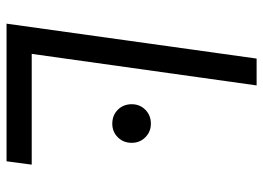

<svg xmlns="http://www.w3.org/2000/svg" viewBox="-126 -658 785 572"><g transform="rotate(90 266.0 -372.5)"><path d="M349 -315Q324 -315 307.5 -331.5Q291 -348 291 -373Q291 -397 307.5 -413.5Q324 -430 349 -430Q373 -430 389.5 -413.5Q406 -397 406 -373Q406 -348 389.5 -331.5Q373 -315 349 -315ZM51 0 155 -745H235L141 -75H471L461 0Z"/></g></svg>

Font: Plus Jakarta Sans
Style: Italic
Weight: 400
Italic angle: -8°
Designer: Gumpita Rahayu
Foundry: Tokotype
Version: Version 2.006